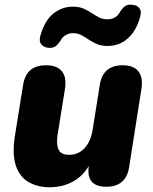

<svg xmlns="http://www.w3.org/2000/svg" viewBox="-20 -775 641 806"><path d="M189 11Q137 11 99.5 -11Q62 -33 46.5 -80Q31 -127 42 -201L77 -419Q84 -461 108 -481Q132 -501 173 -501Q219 -501 239.5 -476Q260 -451 253 -404L221 -204Q216 -165 227 -145Q238 -125 270 -125Q309 -125 335 -153Q361 -181 369 -231L399 -419Q406 -461 430 -481Q454 -501 495 -501Q540 -501 560.5 -476Q581 -451 574 -404L522 -73Q509 9 426 9Q384 9 365 -12.5Q346 -34 353 -81L361 -135L360 -91Q333 -39 288.5 -14Q244 11 189 11ZM184 -574Q164 -576 153.5 -588.5Q143 -601 149 -623Q157 -653 170 -676.5Q183 -700 201 -715.5Q219 -731 240.5 -739Q262 -747 286 -747Q312 -747 330.5 -739Q349 -731 364.5 -720.5Q380 -710 395.5 -702Q411 -694 431 -694Q448 -694 462 -701.5Q476 -709 483 -724Q493 -740 504 -748.5Q515 -757 534 -755Q554 -754 564.5 -741.5Q575 -729 569 -707Q559 -667 539 -639Q519 -611 492 -596.5Q465 -582 431 -582Q406 -582 387 -590Q368 -598 352 -609Q336 -620 320.5 -628Q305 -636 287 -636Q271 -636 256.5 -628Q242 -620 235 -606Q225 -590 214 -581.5Q203 -573 184 -574Z"/></svg>

Font: Nunito ExtraLight Black
Style: Italic
Weight: 900
Italic angle: -9°
Version: Version 3.602